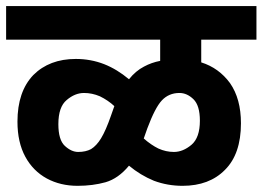

<svg xmlns="http://www.w3.org/2000/svg" viewBox="-20 -642 859 628"><path d="M0 -512.2V-622.1H818.8V-512.2H638.2V-438Q695.8 -419.9 732.4 -370.1Q768.1 -318.8 768.1 -238.8Q768.1 -138.2 715.8 -86.4Q664.6 -34.2 577.1 -34.2Q527.8 -34.2 483.4 -50.8Q439.5 -68.8 401.9 -100.1Q367.2 -58.1 325.2 -45.9Q283.2 -34.2 233.9 -34.2Q177.7 -34.2 133.3 -58.1Q88.4 -82.5 63 -128.9Q37.1 -176.3 37.1 -244.1Q37.1 -342.3 88.9 -396.5Q141.6 -449.2 228 -449.2Q276.9 -449.2 320.8 -432.1Q362.8 -415.5 401.9 -382.8Q423.8 -410.2 451.2 -424.3Q475.6 -437.5 503.9 -442.9V-512.2ZM461.9 -222.2 450.2 -189Q474.1 -168 498 -156.2Q522.9 -145 548.8 -145Q578.6 -145 606.4 -168.5Q633.8 -191.9 633.8 -247.1Q633.8 -296.9 612.8 -317.4Q591.8 -337.9 566.9 -337.9Q532.2 -337.9 509.3 -313.5Q487.3 -290 461.9 -222.2ZM170.9 -235.8Q170.9 -184.6 191.9 -165Q213.4 -145 235.8 -145Q260.3 -145 277.8 -154.3Q295.9 -165.5 310.5 -189.5Q326.2 -215.3 342.8 -263.2L354 -294.9Q333.5 -314 306.6 -327.1Q281.2 -337.9 254.9 -337.9Q225.1 -337.9 198.2 -314.9Q170.9 -292.5 170.9 -235.8Z"/></svg>

Font: Droid Sans Thai
Style: Bold
Weight: 700
Designer: Steve Matteson
Foundry: Ascender Corporation
Version: Version 1.00